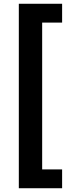

<svg xmlns="http://www.w3.org/2000/svg" viewBox="-20 -844 390 1020"><path d="M80 156V-824H310V-724H204V56H310V156Z"/></svg>

Font: Zen Kaku Gothic Antique Black
Style: Regular
Weight: 900
Designer: Yoshimichi Ohira
Foundry: Positype
Version: Version 1.001